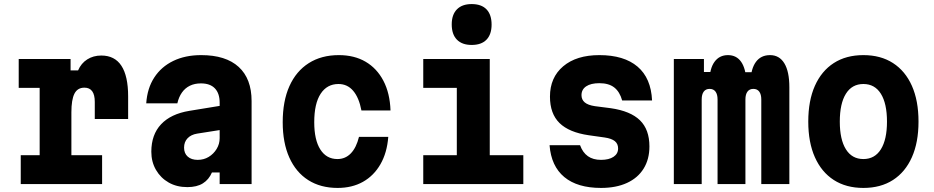

<svg xmlns="http://www.w3.org/2000/svg" viewBox="-20 -905 4590 944"><path d="M72 -615H327V-559H364Q379 -594 409 -613Q439 -632 478 -632Q544 -632 577 -581.5Q610 -531 610 -431V-320H446V-404Q446 -474 395 -474Q361 -474 346 -444.5Q331 -415 331 -353V-142H482V0H82V-142H175V-473H72Z M1070 -386V-267L949 -248Q919 -243 902 -225Q885 -207 885 -179Q885 -151 903 -135Q921 -119 952 -119Q982 -119 1006 -133.5Q1030 -148 1045 -172.5Q1060 -197 1060 -226V-400Q1060 -446 1036.5 -470.5Q1013 -495 968 -495Q937 -495 913.5 -483.5Q890 -472 874.5 -450Q859 -428 852 -397H699Q704 -471 738.5 -524Q773 -577 832 -605.5Q891 -634 969 -634Q1090 -634 1153.5 -576Q1217 -518 1217 -408V0H1060V-57H1022Q1007 -22 977.5 -3.5Q948 15 901 15Q849 15 809.5 -7.5Q770 -30 747 -69.5Q724 -109 724 -159Q724 -243 772 -294Q820 -345 911 -360Z M1640 19Q1556 19 1495.5 -19.5Q1435 -58 1402.5 -130.5Q1370 -203 1370 -304Q1370 -408 1403 -481.5Q1436 -555 1498 -594.5Q1560 -634 1646 -634Q1722 -634 1777.5 -601.5Q1833 -569 1865 -508Q1897 -447 1900 -362H1757Q1745 -425 1716.5 -458.5Q1688 -492 1644 -492Q1588 -492 1556.5 -444Q1525 -396 1525 -304Q1525 -217 1555 -170Q1585 -123 1639 -123Q1678 -123 1705 -151Q1732 -179 1745 -232H1889Q1883 -154 1850.5 -97.5Q1818 -41 1764.5 -11Q1711 19 1640 19Z M2061 -615H2388V-142H2553V0H2061V-142H2226V-473H2061ZM2299 -684Q2252 -684 2226.5 -710Q2201 -736 2201 -785Q2201 -833 2226.5 -859Q2252 -885 2299 -885Q2347 -885 2372 -859Q2397 -833 2397 -784Q2397 -736 2372 -710Q2347 -684 2299 -684Z M2832 -191Q2845 -155 2870.5 -137Q2896 -119 2935 -119Q2974 -119 2996.5 -134Q3019 -149 3019 -175Q3019 -198 3003 -211Q2987 -224 2953 -229L2875 -240Q2778 -254 2731 -300Q2684 -346 2684 -430Q2684 -524 2749 -579Q2814 -634 2927 -634Q3048 -634 3114.5 -577.5Q3181 -521 3186 -411H3039Q3027 -454 3000 -475Q2973 -496 2927 -496Q2885 -496 2862 -480.5Q2839 -465 2839 -437Q2839 -415 2855 -401.5Q2871 -388 2905 -383L2983 -373Q3080 -359 3126.5 -313.5Q3173 -268 3173 -185Q3173 -122 3144.5 -76Q3116 -30 3062.5 -5.5Q3009 19 2935 19Q2819 19 2754.5 -34.5Q2690 -88 2682 -191Z M3293 -615H3441V-551H3527L3468 -505Q3469 -568 3493 -601Q3517 -634 3559 -634Q3601 -634 3624 -601Q3647 -568 3650 -503L3595 -550H3730L3670 -505Q3672 -567 3696.5 -600.5Q3721 -634 3766 -634Q3812 -634 3836.5 -593.5Q3861 -553 3861 -476V0H3723V-416Q3723 -441 3713 -454.5Q3703 -468 3684 -468Q3665 -468 3655 -454.5Q3645 -441 3645 -416V0H3508V-416Q3508 -441 3498 -454.5Q3488 -468 3469 -468Q3450 -468 3440 -454.5Q3430 -441 3430 -416V0H3293Z M4225 19Q4140 19 4079.5 -20Q4019 -59 3986.5 -132Q3954 -205 3954 -307Q3954 -410 3986.5 -483Q4019 -556 4079.5 -595Q4140 -634 4225 -634Q4310 -634 4370.5 -595Q4431 -556 4463.5 -483Q4496 -410 4496 -307Q4496 -205 4463.5 -132Q4431 -59 4370.5 -20Q4310 19 4225 19ZM4225 -123Q4281 -123 4311 -171Q4341 -219 4341 -307Q4341 -396 4311 -444Q4281 -492 4225 -492Q4169 -492 4139 -444Q4109 -396 4109 -307Q4109 -219 4139 -171Q4169 -123 4225 -123Z"/></svg>

Font: Martian Mono SemiCondensed
Style: Bold
Weight: 700
Width: 4
Designer: Roman Shamin
Foundry: Evil Martians
Version: Version 1.000